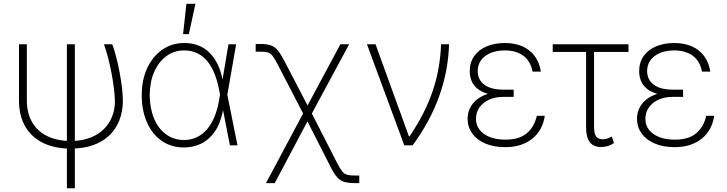

<svg xmlns="http://www.w3.org/2000/svg" viewBox="-20 -785 3927 1037"><path d="M82.5 -545.9H125V-243.7Q125 -171.9 154.8 -122.8Q184.6 -73.7 237.5 -48.8Q290.5 -23.9 360.4 -23.4Q438 -23.9 491.5 -52.2Q544.9 -80.6 572.8 -129.4Q600.6 -178.2 600.6 -238.8Q600.1 -267.1 595.5 -305.7Q590.8 -344.2 583 -386.7Q575.2 -429.2 564.5 -470.5Q553.7 -511.7 541.5 -545.9H586.4Q598.1 -514.2 608.4 -474.1Q618.7 -434.1 626.5 -391.8Q634.3 -349.6 638.9 -310.1Q643.6 -270.5 643.6 -238.8Q643.1 -183.1 625.2 -136.5Q607.4 -89.8 572 -55.2Q536.6 -20.5 484.1 -1.5Q431.6 17.6 361.8 17.6Q275.9 17.6 213.1 -12.9Q150.4 -43.5 116.5 -101.8Q82.5 -160.2 82.5 -243.7ZM341.3 -545.9H384.3V231.9H341.3Z M973.6 11.7Q903.8 11.2 852.5 -24.9Q801.3 -61 773.4 -124.8Q745.6 -188.5 745.6 -272Q745.6 -354 775.1 -417.2Q804.7 -480.5 856.4 -516.6Q908.2 -552.7 975.1 -552.7Q1058.6 -552.7 1111.1 -500.7Q1163.6 -448.7 1181.6 -356.9H1196.8L1207.5 -274.4L1262.7 0H1221.7L1164.6 -293.5Q1156.2 -340.3 1141.1 -380.4Q1126 -420.4 1103.3 -450Q1080.6 -479.5 1048.6 -496.1Q1016.6 -512.7 975.1 -512.7Q920.4 -512.7 878.4 -481.7Q836.4 -450.7 812.7 -396.5Q789.1 -342.3 788.6 -271.5Q789.1 -200.2 811.8 -145.5Q834.5 -90.8 876 -60.1Q917.5 -29.3 973.6 -28.8Q1010.3 -28.8 1041.5 -43.2Q1072.8 -57.6 1097.2 -85.7Q1121.6 -113.8 1138.7 -155Q1155.8 -196.3 1164.1 -249.5L1213.9 -545.9H1255.4L1207.5 -271.5L1197.3 -187H1184.1Q1169.9 -115.7 1138.7 -72Q1107.4 -28.3 1064.9 -8.5Q1022.5 11.2 973.6 11.7ZM968.8 -600.6 986.8 -764.6H1035.6L1000 -600.6Z M1416.5 204.1 1628.4 -193.4H1653.3L1801.8 97.2Q1817.4 127.4 1828.9 141.4Q1840.3 155.3 1856.2 159.2Q1872.1 163.1 1899.9 163.1H1920.4V204.1H1899.9Q1863.3 204.1 1840.6 197.8Q1817.9 191.4 1801 172.4Q1784.2 153.3 1765.1 115.7L1640.6 -129.4L1463.9 204.1ZM1623.5 -159.7 1479.5 -437.5Q1463.4 -469.2 1451.9 -483.6Q1440.4 -498 1425 -502.2Q1409.7 -506.3 1381.3 -505.9H1360.8V-547.4H1381.3Q1418 -547.9 1440.4 -540.8Q1462.9 -533.7 1479.2 -514.4Q1495.6 -495.1 1515.6 -456.5L1641.1 -215.3L1818.4 -545.9H1865.7L1657.7 -159.7Z M2163.6 0 1961.9 -545.9H2008.3L2188.5 -48.8H2192.4Q2234.9 -111.8 2266.1 -173.3Q2297.4 -234.9 2317.9 -296.1Q2338.4 -357.4 2349.1 -419.7Q2359.9 -481.9 2362.3 -545.9H2405.3Q2401.4 -402.8 2352.1 -265.4Q2302.7 -127.9 2208.5 0Z M2704.1 -290H2754.4V-261.7H2696.8Q2655.3 -261.7 2622.1 -246.8Q2588.9 -231.9 2569.8 -205.1Q2550.8 -178.2 2550.8 -142.6Q2550.8 -92.8 2594 -61.8Q2637.2 -30.8 2710 -30.8Q2784.2 -30.8 2825.2 -65.2Q2866.2 -99.6 2879.4 -159.7H2922.4Q2917 -121.6 2900.4 -90.6Q2883.8 -59.6 2856.4 -37.1Q2829.1 -14.6 2792 -2.4Q2754.9 9.8 2708.5 9.8Q2647 9.8 2601.3 -9.8Q2555.7 -29.3 2530.8 -63.7Q2505.9 -98.1 2505.4 -142.1Q2505.4 -173.8 2518.1 -200.4Q2530.8 -227.1 2555.7 -247.3Q2580.6 -267.6 2617.7 -278.8Q2654.8 -290 2704.1 -290ZM2754.4 -267.6H2704.1Q2653.8 -267.6 2618.2 -277.3Q2582.5 -287.1 2560.1 -304.9Q2537.6 -322.8 2527.3 -347.2Q2517.1 -371.6 2517.1 -400.9Q2517.1 -447.3 2540.8 -481.4Q2564.5 -515.6 2607.4 -534.2Q2650.4 -552.7 2707.5 -552.7Q2760.3 -552.7 2801 -534.9Q2841.8 -517.1 2867.7 -482.7Q2893.6 -448.2 2901.4 -398.4H2856.4Q2845.2 -455.6 2806.6 -483.9Q2768.1 -512.2 2707.5 -512.7Q2640.6 -512.2 2600.8 -482.4Q2561 -452.6 2560.1 -401.9Q2560.1 -355 2595.2 -328.1Q2630.4 -301.3 2696.8 -300.8H2754.4Z M3374.5 -545.9V-504.4H2965.3V-545.9ZM3145.5 -545.9H3188.5V-98.6Q3189 -71.3 3194.8 -56.9Q3200.7 -42.5 3211.4 -37.8Q3222.2 -33.2 3235.4 -32.7Q3249 -32.7 3261.7 -37.1Q3274.4 -41.5 3284.7 -47.4L3295.9 -12.2Q3277.8 0 3260.3 4.4Q3242.7 8.8 3226.1 9.3Q3187 8.8 3166.5 -15.9Q3146 -40.5 3145.5 -93.8Z M3619.1 -290H3669.4V-261.7H3611.8Q3570.3 -261.7 3537.1 -246.8Q3503.9 -231.9 3484.9 -205.1Q3465.8 -178.2 3465.8 -142.6Q3465.8 -92.8 3509 -61.8Q3552.2 -30.8 3625 -30.8Q3699.2 -30.8 3740.2 -65.2Q3781.2 -99.6 3794.4 -159.7H3837.4Q3832 -121.6 3815.4 -90.6Q3798.8 -59.6 3771.5 -37.1Q3744.1 -14.6 3707 -2.4Q3669.9 9.8 3623.5 9.8Q3562 9.8 3516.4 -9.8Q3470.7 -29.3 3445.8 -63.7Q3420.9 -98.1 3420.4 -142.1Q3420.4 -173.8 3433.1 -200.4Q3445.8 -227.1 3470.7 -247.3Q3495.6 -267.6 3532.7 -278.8Q3569.8 -290 3619.1 -290ZM3669.4 -267.6H3619.1Q3568.8 -267.6 3533.2 -277.3Q3497.6 -287.1 3475.1 -304.9Q3452.6 -322.8 3442.4 -347.2Q3432.1 -371.6 3432.1 -400.9Q3432.1 -447.3 3455.8 -481.4Q3479.5 -515.6 3522.5 -534.2Q3565.4 -552.7 3622.6 -552.7Q3675.3 -552.7 3716.1 -534.9Q3756.8 -517.1 3782.7 -482.7Q3808.6 -448.2 3816.4 -398.4H3771.5Q3760.3 -455.6 3721.7 -483.9Q3683.1 -512.2 3622.6 -512.7Q3555.7 -512.2 3515.9 -482.4Q3476.1 -452.6 3475.1 -401.9Q3475.1 -355 3510.3 -328.1Q3545.4 -301.3 3611.8 -300.8H3669.4Z"/></svg>

Font: Inter Tight ExtraLight
Style: Regular
Weight: 250
Designer: Rasmus Andersson
Foundry: rsms
Version: Version 3.004